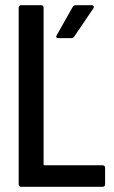

<svg xmlns="http://www.w3.org/2000/svg" viewBox="-20 -720 441 740"><path d="M62 0Q52 0 52 -10V-690Q52 -700 62 -700H138Q148 -700 148 -690V-87Q148 -83 152 -83H375Q385 -83 385 -73V-10Q385 0 375 0ZM206 -573Q192 -573 199 -585L260 -693Q265 -700 272 -700H333Q339 -700 341 -696Q343 -692 340 -688L266 -579Q262 -573 254 -573Z"/></svg>

Font: Barlow Condensed Medium
Style: Regular
Weight: 500
Width: 3
Designer: Jeremy Tribby
Foundry: Tribby Type
Version: Version 1.422;hotconv 1.0.109;makeotfexe 2.5.65596